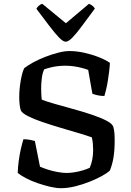

<svg xmlns="http://www.w3.org/2000/svg" viewBox="-20 -988 686 1008"><path d="M300 0Q275 0 243 -7.5Q211 -15 177.5 -26.5Q144 -38 116.5 -52.5Q89 -67 73 -80Q74 -111 78.5 -144.5Q83 -178 90 -208Q97 -238 103 -257Q123 -257 139.5 -253.5Q156 -250 163 -248L190 -113Q208 -105 233 -97Q258 -89 284.5 -84.5Q311 -80 330 -80Q348 -80 370.5 -83.5Q393 -87 414.5 -93.5Q436 -100 451 -107Q459 -124 464 -148.5Q469 -173 469 -200Q469 -215 467.5 -233.5Q466 -252 462 -267Q431 -278 386.5 -291Q342 -304 293.5 -318.5Q245 -333 201 -348Q157 -363 126.5 -378.5Q96 -394 89 -409Q85 -422 83 -440Q81 -458 81 -477Q81 -519 88.5 -563Q96 -607 107 -630Q126 -645 155.5 -661Q185 -677 219 -690Q253 -703 286 -711.5Q319 -720 344 -720Q382 -720 422.5 -711Q463 -702 498.5 -688Q534 -674 557 -658Q556 -637 553 -612.5Q550 -588 546 -563Q542 -538 537 -517.5Q532 -497 528 -484Q509 -484 491.5 -488Q474 -492 465 -496L443 -621Q427 -627 407.5 -632Q388 -637 366.5 -640Q345 -643 323 -643Q305 -643 286 -641Q267 -639 248.5 -634.5Q230 -630 212 -624Q203 -605 199.5 -577.5Q196 -550 196 -522Q196 -504 197 -490Q198 -476 199 -465Q224 -455 268 -442.5Q312 -430 363 -416Q414 -402 460.5 -386.5Q507 -371 539 -354.5Q571 -338 575 -321Q579 -308 580.5 -291Q582 -274 582 -248Q582 -200 576 -162.5Q570 -125 557 -93Q545 -81 517.5 -65.5Q490 -50 453 -35Q416 -20 376 -10Q336 0 300 0ZM325 -769Q311 -769 289 -792Q267 -815 237.5 -854Q208 -893 171 -942Q175 -950 184 -958Q193 -966 202 -968L326 -866L447 -968Q456 -965 465 -958Q474 -951 478 -943Q440 -892 411 -852.5Q382 -813 360.5 -791Q339 -769 325 -769Z"/></svg>

Font: Texturina Medium
Style: Regular
Weight: 500
Designer: Guillermo Torres Carreño
Foundry: Omnibus-Type
Version: Version 1.003